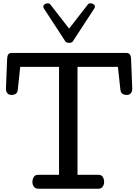

<svg xmlns="http://www.w3.org/2000/svg" viewBox="-20 -1163 852 1183"><path d="M16.6 0ZM49.8 -578.1Q33.7 -578.1 25.1 -588.9Q16.6 -599.6 16.6 -617.2L23.9 -798.8Q24.4 -817.9 30.8 -827.4Q37.1 -836.9 53.7 -836.9H757.8Q773.4 -836.9 780.3 -827.1Q787.1 -817.4 787.6 -798.8L794.9 -617.2Q794.9 -599.6 786.4 -588.9Q777.8 -578.1 761.7 -578.1Q744.6 -578.1 734.1 -585.4Q723.6 -592.8 721.7 -610.8L706.5 -751H457.5V-85.9H586.9Q605.5 -85.9 613.5 -72.5Q621.6 -59.1 621.6 -41Q621.6 -24.9 612.3 -12.5Q603 0 585.9 0H215.8Q198.7 0 189.2 -12.5Q179.7 -24.9 179.7 -41Q179.7 -59.1 188 -72.5Q196.3 -85.9 214.8 -85.9H343.8V-751H104.5L89.8 -610.8Q87.9 -592.3 77.4 -585.2Q66.9 -578.1 49.8 -578.1ZM405.8 -898.9Q398.9 -898.9 392.6 -901.1Q386.2 -903.3 383.3 -907.2L251.5 -1109.4Q249 -1112.3 247.8 -1115.5Q246.6 -1118.7 246.6 -1121.6Q246.6 -1130.4 254.9 -1136.5Q263.2 -1142.6 272.9 -1142.6Q277.3 -1142.6 282 -1141.4Q286.6 -1140.1 289.6 -1136.2L405.8 -986.8L522 -1136.2Q524.9 -1140.1 529.5 -1141.4Q534.2 -1142.6 538.6 -1142.6Q548.3 -1142.6 556.6 -1136.5Q564.9 -1130.4 564.9 -1121.6Q564.9 -1118.7 563.7 -1115.5Q562.5 -1112.3 560.1 -1109.4L428.2 -907.2Q425.3 -903.3 418.9 -901.1Q412.6 -898.9 405.8 -898.9Z"/></svg>

Font: Cutive
Style: Regular
Weight: 400
Designer: Vernon Adams
Version: Version 1.002